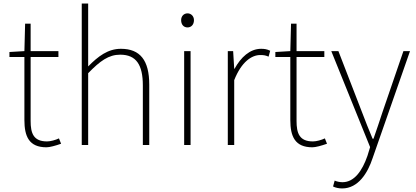

<svg xmlns="http://www.w3.org/2000/svg" viewBox="-20 -814 2335 1078"><path d="M241 13C259 13 292 4 323 -7L311 -37C292 -28 264 -20 244 -20C167 -20 152 -67 152 -135V-494H308V-527H152V-681H121L117 -527L33 -522V-494H117V-140C117 -48 143 13 241 13Z M439 0H475V-403C542 -472 590 -507 655 -507C745 -507 782 -450 782 -334V0H818V-339C818 -475 767 -540 659 -540C586 -540 531 -498 475 -441V-560V-794H439Z M1014 0H1050V-527H1014ZM1033 -660C1053 -660 1069 -675 1069 -701C1069 -723 1053 -739 1033 -739C1012 -739 997 -723 997 -701C997 -675 1012 -660 1033 -660Z M1259 0H1295V-364C1336 -468 1394 -505 1441 -505C1462 -505 1471 -503 1488 -496L1497 -529C1479 -538 1464 -540 1446 -540C1383 -540 1332 -492 1297 -428H1295L1289 -527H1259Z M1734 13C1752 13 1785 4 1816 -7L1804 -37C1785 -28 1757 -20 1737 -20C1660 -20 1645 -67 1645 -135V-494H1801V-527H1645V-681H1614L1610 -527L1526 -522V-494H1610V-140C1610 -48 1636 13 1734 13Z M1901 244C1992 244 2045 156 2072 74L2282 -527H2245L2127 -183C2112 -138 2094 -82 2077 -35H2072C2052 -82 2030 -138 2013 -183L1880 -527H1840L2058 12L2043 61C2014 145 1969 209 1903 209C1887 209 1870 205 1859 200L1850 233C1863 240 1883 244 1901 244Z"/></svg>

Font: Noto Sans CJK HK Thin
Style: Regular
Weight: 100
Designer: Ryoko NISHIZUKA 西塚涼子 (kana, bopomofo & ideographs); Paul D. Hunt (Latin, Greek & Cyrillic); Sandoll Communications 산돌커뮤니
Foundry: Adobe
Version: Version 2.004;hotconv 1.0.118;makeotfexe 2.5.65603